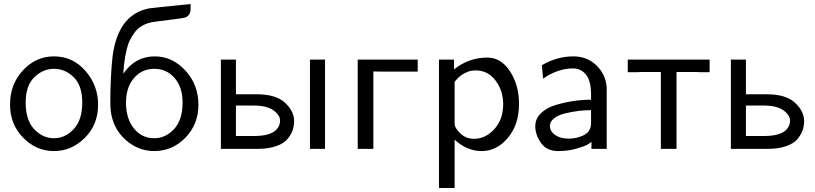

<svg xmlns="http://www.w3.org/2000/svg" viewBox="-20 -742 4062 957"><path d="M30 -221Q30 -322 94.5 -391.5Q159 -461 249 -461Q343 -461 406 -388.5Q469 -316 469 -220Q469 -121 403 -55Q337 11 249 11Q161 11 95.5 -55.5Q30 -122 30 -221ZM108 -231Q108 -143 150.5 -98Q193 -53 249 -53Q305 -53 347.5 -98.5Q390 -144 390 -231Q390 -315 347.5 -357Q305 -399 249 -399Q194 -399 151 -357Q108 -315 108 -231Z M530 -236V-275Q534 -435 547 -497Q582 -672 722 -700Q730 -702 930 -722V-699Q930 -663 901 -654Q891 -651 821 -642.5Q751 -634 735 -631Q708 -625 686.5 -612.5Q665 -600 651 -580Q637 -560 628 -543Q619 -526 612.5 -499.5Q606 -473 604 -460.5Q602 -448 599 -425Q595 -391 595 -375Q654 -461 751 -461Q839 -461 904 -390.5Q969 -320 969 -220Q969 -122 904 -55.5Q839 11 749 11Q669 11 606 -45Q543 -101 532 -189Q530 -205 530 -236ZM608 -230Q608 -152 647 -102.5Q686 -53 749 -53Q805 -53 847.5 -98.5Q890 -144 890 -231Q890 -308 850 -353.5Q810 -399 749 -399Q687 -399 647.5 -352.5Q608 -306 608 -230Z M1081 0V-445H1156V-272H1261Q1355 -272 1400.5 -230Q1446 -188 1446 -138Q1446 -114 1438.5 -92.5Q1431 -71 1413 -49Q1395 -27 1356.5 -13.5Q1318 0 1264 0ZM1156 -64H1244Q1325 -64 1356 -94Q1376 -114 1376 -141Q1376 -168 1343 -192Q1310 -216 1243 -216H1156ZM1525 0V-445H1600V0Z M1763 0V-445H2062V-385H1879L1841 -386V0Z M2168 195V-445H2243V-396Q2316 -455 2409 -455Q2478 -455 2522.5 -386Q2567 -317 2567 -224Q2567 -121 2511.5 -55Q2456 11 2381 11Q2307 11 2246 -46V195ZM2246 -126Q2246 -104 2274.5 -77Q2303 -50 2343 -50Q2399 -50 2443.5 -98Q2488 -146 2488 -222Q2488 -290 2450 -340.5Q2412 -391 2352 -391Q2341 -391 2331 -389.5Q2321 -388 2312.5 -384.5Q2304 -381 2296.5 -377.5Q2289 -374 2282.5 -369.5Q2276 -365 2271 -361Q2266 -357 2261.5 -352Q2257 -347 2254.5 -344Q2252 -341 2249 -338L2246 -334Z M2648 -113Q2648 -150 2676 -177.5Q2704 -205 2749.5 -218.5Q2795 -232 2838.5 -238.5Q2882 -245 2926 -245V-279Q2924 -343 2900 -371Q2875 -401 2837 -401Q2760 -401 2687 -350L2681 -417Q2756 -461 2838 -461Q2907 -461 2953.5 -415.5Q3000 -370 3004 -305V0H2928V-35Q2924 -31 2909.5 -22Q2895 -13 2853 -1Q2811 11 2762 11Q2705 11 2676.5 -29.5Q2648 -70 2648 -113ZM2721 -114Q2721 -87 2747.5 -69Q2774 -51 2814 -51Q2857 -51 2891.5 -69Q2926 -87 2926 -130V-193Q2895 -193 2863 -189Q2831 -185 2797 -177Q2763 -169 2742 -152.5Q2721 -136 2721 -114Z M3109 -382V-445H3517V-382H3475L3454 -383H3352V0H3274V-383H3172L3151 -382Z M3623 0V-445H3698V-272H3803Q3897 -272 3942.5 -230Q3988 -188 3988 -138Q3988 -114 3980.5 -92.5Q3973 -71 3955 -49Q3937 -27 3898.5 -13.5Q3860 0 3806 0ZM3698 -64H3786Q3867 -64 3898 -94Q3918 -114 3918 -141Q3918 -168 3885 -192Q3852 -216 3785 -216H3698Z"/></svg>

Font: CMU Sans Serif
Style: Medium
Weight: 500
Version: Version 0.7.0